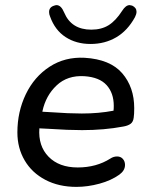

<svg xmlns="http://www.w3.org/2000/svg" viewBox="-20 -722 587 751"><path d="M48 -204Q48 -285 81 -353.5Q114 -422 174 -461Q234 -500 311 -496Q411 -490 458 -435.5Q505 -381 505 -299Q505 -275 503 -262Q501 -245 490.5 -237.5Q480 -230 462 -227Q388 -213 301 -213Q246 -213 173 -218L134 -220Q129 -151 170 -109Q211 -67 284 -67Q357 -67 412 -102Q424 -110 438 -110Q452 -110 460.5 -100.5Q469 -91 469 -77Q469 -55 447 -39Q415 -16 369 -3.5Q323 9 279 9Q210 9 157.5 -18.5Q105 -46 76.5 -94.5Q48 -143 48 -204ZM181 -283Q249 -278 300 -278Q366 -278 424 -289Q425 -296 425 -308Q425 -358 397 -389Q369 -420 310 -424Q244 -428 201.5 -388Q159 -348 146 -287V-285ZM176 -657Q172 -666 172 -675Q172 -694 192 -700Q198 -702 201 -702Q219 -702 231 -673Q259 -606 337 -606Q377 -606 405 -623.5Q433 -641 458 -680Q472 -702 487 -702Q492 -701 497 -700Q514 -692 514 -676Q514 -667 508 -655Q479 -602 434.5 -576Q390 -550 334 -550Q278 -550 236.5 -577Q195 -604 176 -657Z"/></svg>

Font: SN Pro
Style: Italic
Weight: 400
Italic angle: -9°
Designer: Tobias Whetton
Foundry: Supernotes
Version: Version 1.003